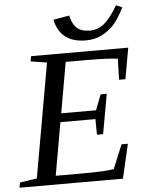

<svg xmlns="http://www.w3.org/2000/svg" viewBox="-71 -920 739 967"><g transform="rotate(-5 299.0 -436.5)"><path d="M181 -616 99 -629 104 -655H595L567 -498H535L538 -604Q489 -611 382 -611H275L230 -355H406L436 -433H467L431 -232H400L399 -311H222L175 -44H304Q426 -44 469 -52L519 -173H551L511 0H-12L-7 -26L79 -39ZM407 -758V-757Q449 -757 481 -782Q515 -809 552 -873L583 -860Q553 -801 528 -774Q501 -746 467 -728Q432 -710 386 -710Q257 -710 232 -828L313 -842Q322 -799 344 -779Q366 -758 407 -758Z"/></g></svg>

Font: Libra Serif Modern
Style: Italic
Weight: 400
Italic angle: -12°
Designer: Stefan Peev, Context Ltd
Foundry: Stefan Peev, Context Ltd
Version: Version 1.000